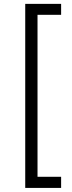

<svg xmlns="http://www.w3.org/2000/svg" viewBox="-20 -757 365 977"><path d="M108.4 -737.3H291V-681.6H170.9V142.6H291V199.2H108.4Z"/></svg>

Font: Pretendard JP Light
Style: Regular
Weight: 300
Designer: Base glyphs from Inter by Rasmus Andersson; Hangeul glyphs from Noto Sans CJK(Source Han Sans) by Jang Soo-young and Kan
Foundry: Kil Hyung-jin
Version: Version 1.309